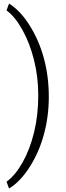

<svg xmlns="http://www.w3.org/2000/svg" viewBox="-20 -817 366 1066"><path d="M251 -279.8Q251 -172.4 224.4 -73Q197.8 26.4 145.5 108.9Q93.3 191.4 30.3 229.5L16.1 191.9Q64 157.7 104.7 85.9Q145.5 14.2 168.9 -81.3Q192.4 -176.8 192.4 -288.6Q192.4 -389.6 168.9 -483.6Q145.5 -577.6 104.2 -651.6Q63 -725.6 16.1 -759.3L30.3 -796.9Q91.8 -759.3 144 -676.8Q196.3 -594.2 223.6 -493.7Q251 -393.1 251 -279.8Z"/></svg>

Font: TypoPRO Roboto
Style: Regular
Weight: 300
Designer: Google
Version: Version 2.136; 2016